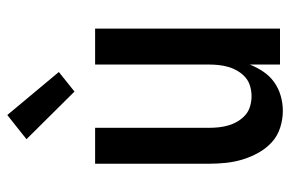

<svg xmlns="http://www.w3.org/2000/svg" viewBox="-158 -650 815 540"><g transform="rotate(-90 250.0 -379.5)"><path d="M209 8Q185 8 161.5 0.5Q138 -7 120.5 -23Q103 -39 91 -60.5Q79 -82 72 -105Q65 -128 62.5 -152Q60 -176 60 -200V-520H161V-200Q161 -186 162.5 -172Q164 -158 168 -144.5Q172 -131 179.5 -118.5Q187 -106 197.5 -97Q208 -88 222 -84Q236 -80 250 -80Q264 -80 278 -84Q292 -88 302.5 -97Q313 -106 320.5 -118.5Q328 -131 332 -144.5Q336 -158 337.5 -172Q339 -186 339 -200V-520H440V0H339V-85Q331 -65 319 -47Q307 -29 289.5 -16.5Q272 -4 251 2Q230 8 209 8ZM263 -578 129 -713 197 -767 318 -622Z"/></g></svg>

Font: Iosevka Custom Semibold
Style: Regular
Weight: 600
Designer: Belleve Invis
Foundry: Belleve Invis
Version: Version 27.0.2; ttfautohint (v1.8.4)